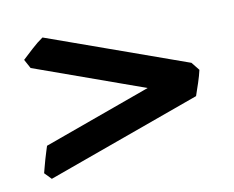

<svg xmlns="http://www.w3.org/2000/svg" viewBox="-49 -509 551 452"><g transform="rotate(-10 227.0 -283.0)"><path d="M428.2 -310.1Q426.8 -303.7 424.6 -295.9Q422.4 -288.1 419.7 -280Q417 -272 414.3 -264.2Q411.6 -256.3 409.7 -250.5L41.5 -117.7L25.9 -133.8Q27.3 -138.7 29.5 -147.5Q31.7 -156.2 34.4 -165.5Q37.1 -174.8 39.8 -183.3Q42.5 -191.9 43.9 -196.3L300.8 -289.1L37.6 -383.3L25.9 -404.8Q36.6 -414.6 50.5 -427.5Q64.5 -440.4 77.6 -449.2L412.6 -329.6Z"/></g></svg>

Font: Gentium Basic
Style: Bold
Weight: 700
Designer: J. Victor Gaultney and Annie Olsen
Foundry: SIL International
Version: Version 1.100